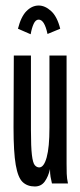

<svg xmlns="http://www.w3.org/2000/svg" viewBox="-20 -664 290 695"><path d="M106 11Q79 11 62 -5Q45 -21 37 -67Q29 -113 29 -202L30 -463H92V-194Q92 -132 95.5 -103Q99 -74 106 -66Q113 -58 122 -58Q139 -58 149 -94.5Q159 -131 159 -201V-463H221V-71Q221 -53 221.5 -35.5Q222 -18 226 0H168Q165 -13 163 -24Q161 -35 161 -52Q155 -25 142 -7Q129 11 106 11ZM91 -540 45 -560Q56 -604 76 -624Q96 -644 120 -644Q143 -644 165 -624Q187 -604 198 -560L152 -541Q141 -593 120 -593Q109 -593 102 -578Q95 -563 91 -540Z"/></svg>

Font: Inconsolata UltraCondensed SemiBold
Style: Regular
Weight: 600
Width: 1
Monospace: yes
Designer: Raph Levien, Cyreal, Brenton Simpson
Foundry: Raph Levien, Cyreal, Google
Version: Version 3.001; ttfautohint (v1.8.2.53-6de2)